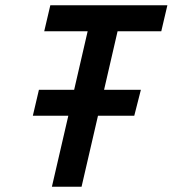

<svg xmlns="http://www.w3.org/2000/svg" viewBox="-20 -705 652 725"><path d="M424 -587 373 -366H512L487 -268H350L288 0H176L238 -268H104L127 -366H260L311 -587H147L170 -685H612L589 -587Z"/></svg>

Font: Cairo SemiBold
Style: Italic
Weight: 600
Italic angle: -13°
Designer: Mohamed Gaber, Accademia di Belle Arti di Urbino and others
Foundry: Kief Type Foundry, Accademia di Belle Arti di Urbino and others
Version: Version 3.011